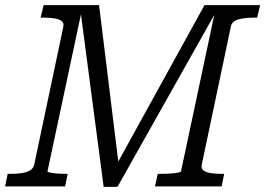

<svg xmlns="http://www.w3.org/2000/svg" viewBox="-39 -730 1039 752"><path d="M-19 0 -9 -49H2Q27 -49 46.5 -52Q66 -55 79 -63Q92 -71 95 -85L209 -625Q212 -640 202.5 -647.5Q193 -655 174.5 -658Q156 -661 131 -661H120L132 -710H349L427 -75H412L762 -710H980L968 -661H957Q920 -661 894.5 -654Q869 -647 865 -625L751 -84Q748 -71 757.5 -63Q767 -55 786 -52Q805 -49 828 -49H839L829 0H568L579 -49H588Q604 -49 623 -50Q642 -51 656 -53.5Q670 -56 670 -59L805 -694L814 -696L421 2H367L275 -697H283L147 -59Q147 -56 160 -53.5Q173 -51 191 -50Q209 -49 222 -49H226L216 0Z"/></svg>

Font: Roboto Serif 20pt Light
Style: Italic
Weight: 300
Italic angle: -10°
Version: Version 1.007